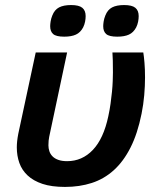

<svg xmlns="http://www.w3.org/2000/svg" viewBox="-20 -718 620 753"><path d="M120.1 -512.2H243.2L172.9 -181.2Q171.4 -173.3 170.7 -166.3Q169.9 -159.2 169.9 -147.9Q169.9 -136.2 173.6 -125Q177.2 -113.8 185.8 -105Q194.3 -96.2 208.5 -91.1Q222.7 -85.9 243.2 -85.9Q302.2 -85.9 344.2 -130.1Q386.2 -174.3 404.8 -262.2Q410.2 -287.1 413.6 -311.5Q417 -335.9 419.2 -358.4Q421.4 -380.9 422.1 -400.4Q422.9 -419.9 422.9 -434.1Q422.9 -463.4 422.4 -481Q421.9 -498.5 420.9 -512.2H542Q544.4 -498 546.6 -472.2Q548.8 -446.3 548.8 -414.1Q548.8 -381.8 545.7 -345Q542.5 -308.1 535.2 -272Q519.5 -193.8 491.9 -139.4Q464.4 -85 426.3 -50.5Q388.2 -16.1 340.1 -0.5Q292 15.1 234.9 15.1Q182.6 15.1 146.7 3.2Q110.8 -8.8 88.4 -29.8Q65.9 -50.8 55.9 -79.1Q45.9 -107.4 45.9 -140.1Q45.9 -163.6 51.8 -193.8ZM315.9 -654.8Q315.9 -644.5 313.7 -633.1Q311.5 -621.6 306.2 -610.8Q295.4 -590.3 277.6 -582.3Q259.8 -574.2 231.9 -574.2Q200.2 -574.2 188.5 -584.5Q176.8 -594.7 176.8 -615.2Q176.8 -622.6 178.5 -633.8Q180.2 -645 185.1 -657.2Q193.8 -679.7 211.7 -689Q229.5 -698.2 258.8 -698.2Q289.6 -698.2 302.7 -687.5Q315.9 -676.8 315.9 -654.8ZM523.9 -654.8Q523.9 -644.5 521.7 -633.1Q519.5 -621.6 514.2 -610.8Q503.4 -590.3 485.6 -582.3Q467.8 -574.2 439.9 -574.2Q408.2 -574.2 396.5 -584.5Q384.8 -594.7 384.8 -615.2Q384.8 -622.6 386.5 -633.8Q388.2 -645 393.1 -657.2Q401.9 -679.7 419.7 -689Q437.5 -698.2 466.8 -698.2Q497.6 -698.2 510.7 -687.5Q523.9 -676.8 523.9 -654.8Z"/></svg>

Font: Clear Sans
Style: Bold Italic
Weight: 700
Italic angle: -12°
Foundry: Intel Corporation
Version: Version 1.00